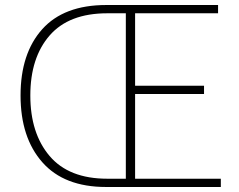

<svg xmlns="http://www.w3.org/2000/svg" viewBox="-20 -746 953 766"><path d="M403 0Q236 0 149 -98.5Q62 -197 62 -365Q62 -533 148.5 -629.5Q235 -726 404 -726H850V-693H519V-404H794V-371H519V-33H861V0ZM408 -33H482V-693H408Q255 -693 178 -604.5Q101 -516 101 -365Q101 -214 178 -123.5Q255 -33 408 -33Z"/></svg>

Font: Noto Sans Korean Thin
Style: Regular
Weight: 250
Designer: Ryoko NISHIZUKA  (kana & ideographs); Paul D. Hunt (Latin, Greek & Cyrillic); Wenlong ZHANG  (bopomofo); Sandoll Communi
Foundry: Adobe Systems Incorporated
Version: Version 1.0001;PS 1;hotconv 1.0.78;makeotf.lib2.5.61930